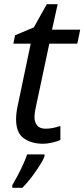

<svg xmlns="http://www.w3.org/2000/svg" viewBox="-20 -678 404 919"><path d="M185 10Q131 10 94 -16Q57 -42 57 -107Q57 -139 66 -178L127 -469H44L52 -509L142 -547L204 -658H256L229 -536H364L350 -469H216L154 -177Q151 -164 148 -147.5Q145 -131 145 -117Q145 -94 157.5 -78Q170 -62 198 -62Q216 -62 233 -65.5Q250 -69 269 -75V-8Q257 -2 232 4Q207 10 185 10ZM39 208Q49 191 63 165Q77 139 90 110.5Q103 82 110 61H193V71Q187 87 170 114Q153 141 131 170Q109 199 87 221H39Z"/></svg>

Font: Noto Sans
Style: Italic
Weight: 400
Italic angle: -12°
Designer: Monotype Design Team
Foundry: Monotype Imaging Inc.
Version: Version 2.013; ttfautohint (v1.8.4.7-5d5b)